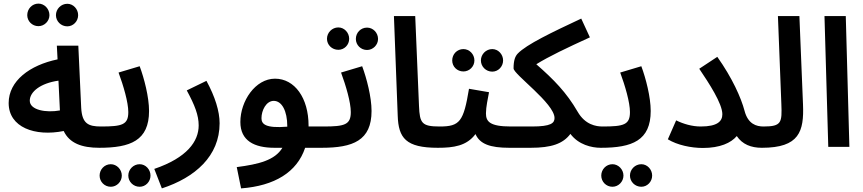

<svg xmlns="http://www.w3.org/2000/svg" viewBox="-20 -814 4785 1064"><path d="M193 -669C226 -669 254 -697 254 -730C254 -765 226 -794 193 -794C158 -794 131 -765 131 -730C131 -697 158 -669 193 -669ZM353 -668C386 -668 413 -696 413 -730C413 -764 386 -793 353 -793C318 -793 290 -764 290 -730C290 -696 318 -668 353 -668ZM530 5C573 5 598 -22 598 -56C598 -88 581 -113 540 -113C469 -113 435 -129 430 -216L414 -561H295L299 -485C145 -453 28 -366 28 -243C28 -108 174 -56 333 -88C365 -20 434 5 530 5ZM145 -256C145 -305 204 -353 304 -367L312 -202C235 -188 145 -204 145 -256Z M530 5C703 5 806 -35 806 -199C806 -276 779 -380 754 -447L637 -412C664 -339 691 -247 691 -193C691 -123 658 -113 540 -113ZM754 221C787 221 814 193 814 159C814 125 787 96 754 96C719 96 691 125 691 159C691 193 719 221 754 221ZM594 221C627 221 655 193 655 159C655 125 627 96 594 96C559 96 532 125 532 159C532 193 559 221 594 221Z M877 230C1061 170 1197 51 1197 -131C1197 -197 1172 -278 1124 -366L1015 -313C1060 -230 1081 -175 1081 -119C1081 -31 1017 60 835 122Z M1316 230C1502 216 1626 140 1671 5H1763C1806 5 1832 -22 1832 -56C1832 -88 1814 -113 1773 -113H1690V-118C1690 -271 1613 -378 1504 -378C1395 -378 1312 -254 1312 -138C1312 -34 1389 5 1501 5H1545C1503 74 1415 96 1292 112ZM1429 -159C1429 -202 1455 -255 1497 -255C1542 -255 1572 -199 1572 -115V-112C1450 -102 1429 -127 1429 -159Z M1855 -538C1888 -538 1915 -565 1915 -599C1915 -633 1888 -662 1855 -662C1820 -662 1792 -633 1792 -599C1792 -565 1820 -538 1855 -538ZM2014 -537C2047 -537 2075 -565 2075 -598C2075 -633 2047 -661 2014 -661C1979 -661 1952 -633 1952 -598C1952 -565 1979 -537 2014 -537ZM1763 5C1936 5 2039 -35 2039 -199C2039 -276 2012 -380 1987 -447L1870 -412C1897 -339 1924 -247 1924 -193C1924 -123 1891 -113 1773 -113Z M2406 5C2450 5 2476 -22 2476 -56C2476 -88 2458 -113 2416 -113C2317 -113 2306 -132 2302 -226L2281 -725H2163L2184 -173C2188 -49 2229 5 2406 5Z M2548 -418C2581 -418 2609 -445 2609 -479C2609 -514 2581 -542 2548 -542C2513 -542 2486 -514 2486 -479C2486 -445 2513 -418 2548 -418ZM2708 -417C2741 -417 2768 -445 2768 -479C2768 -513 2741 -542 2708 -542C2673 -542 2645 -513 2645 -479C2645 -445 2673 -417 2708 -417ZM2407 5C2493 5 2566 -5 2615 -71C2639 -16 2696 5 2802 5C2846 5 2871 -22 2871 -56C2871 -88 2854 -113 2812 -113C2693 -113 2673 -141 2673 -186C2673 -221 2684 -270 2690 -303L2579 -322C2549 -140 2528 -113 2417 -113Z M2802 5H2921C3035 5 3100 -17 3141 -72C3186 -12 3258 5 3309 5C3353 5 3379 -22 3379 -56C3379 -88 3361 -113 3319 -113C3284 -113 3223 -122 3181 -195C3119 -302 3049 -373 2952 -458C3023 -502 3120 -548 3249 -607L3201 -711C3039 -635 2898 -568 2849 -517C2835 -502 2826 -480 2826 -435C2826 -402 3053 -241 3053 -160C3053 -132 3034 -113 2928 -113H2812Z M3310 5C3483 5 3586 -35 3586 -199C3586 -276 3559 -380 3534 -447L3417 -412C3444 -339 3471 -247 3471 -193C3471 -123 3438 -113 3320 -113ZM3534 221C3567 221 3594 193 3594 159C3594 125 3567 96 3534 96C3499 96 3471 125 3471 159C3471 193 3499 221 3534 221ZM3374 221C3407 221 3435 193 3435 159C3435 125 3407 96 3374 96C3339 96 3312 125 3312 159C3312 193 3339 221 3374 221Z M3863 -113C3816 -113 3767 -127 3727 -147L3681 -42C3733 -10 3810 6 3875 6C3970 6 4031 -22 4063 -60C4094 -14 4142 5 4202 5C4246 5 4271 -22 4271 -56C4271 -88 4253 -113 4211 -113C4171 -113 4125 -127 4106 -200C4087 -272 4038 -382 3955 -499L3855 -433C3909 -353 3983 -240 3983 -181C3983 -142 3956 -113 3863 -113Z M4202 5C4410 5 4436 -86 4430 -235L4410 -725H4291L4310 -238C4314 -136 4312 -113 4212 -113Z M4570 0H4687L4667 -725H4549Z"/></svg>

Font: Noto Sans Arabic UI SmBd
Style: Regular
Weight: 600
Designer: Monotype Design Team, Nadine Chahine and Nizar Qandah
Foundry: Monotype Imaging Inc.
Version: Version 2.010